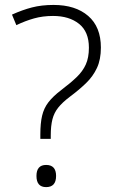

<svg xmlns="http://www.w3.org/2000/svg" viewBox="-20 -744 461 774"><path d="M142.6 -184.1V-201.7Q142.6 -247.1 149.7 -277.3Q156.7 -307.6 175 -331.5Q193.4 -355.5 227.1 -381.3Q264.2 -409.2 288.8 -432.9Q313.5 -456.5 325.9 -484.1Q338.4 -511.7 338.4 -551.8Q338.4 -616.2 298.6 -647.9Q258.8 -679.7 193.8 -679.7Q152.3 -679.7 116.9 -669.7Q81.5 -659.7 45.9 -642.6L28.3 -685.1Q70.3 -704.1 109.1 -714.1Q147.9 -724.1 195.8 -724.1Q284.2 -724.1 335.4 -679.9Q386.7 -635.7 386.7 -552.2Q386.7 -503.9 370.8 -470Q355 -436 326.7 -408.7Q298.3 -381.3 260.3 -353Q231.4 -331.1 214.8 -310.3Q198.2 -289.6 191.4 -263.2Q184.6 -236.8 184.6 -197.8V-184.1ZM127 -34.7Q127 -79.1 166 -79.1Q206.1 -79.1 206.1 -34.7Q206.1 10.3 166 10.3Q127 10.3 127 -34.7Z"/></svg>

Font: Open Sans Light
Style: Regular
Weight: 300
Designer: Monotype Design Team
Foundry: Monotype Imaging Inc.
Version: Version 3.000; ttfautohint (v1.8.4)